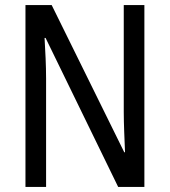

<svg xmlns="http://www.w3.org/2000/svg" viewBox="-20 -734 666 754"><path d="M547 0V-714H466V-294C466 -247 469 -187 471 -136H468L183 -714H80V0H161V-426C161 -477 158 -533 155 -585H159L444 0Z"/></svg>

Font: Noto Sans Lao Condensed
Style: Regular
Weight: 400
Width: 3
Designer: Monotype Design Team
Foundry: Monotype Imaging Inc.
Version: Version 2.004